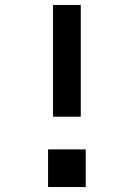

<svg xmlns="http://www.w3.org/2000/svg" viewBox="-20 -755 540 775"><path d="M194 -284V-735H306V-284ZM174 0V-152H326V0Z"/></svg>

Font: Iosevka SS04
Style: Bold
Weight: 700
Monospace: yes
Designer: Belleve Invis
Foundry: Belleve Invis
Version: Version 19.0.0; ttfautohint (v1.8.4)